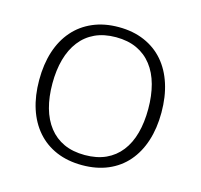

<svg xmlns="http://www.w3.org/2000/svg" viewBox="-81 -594 720 688"><g transform="rotate(15 279.0 -250.0)"><path d="M279 -505.5Q332.5 -505.5 374.8 -487.2Q417 -469 446 -435.5Q475 -402 490.2 -354.8Q505.5 -307.5 505.5 -249Q505.5 -190.5 490.2 -143.5Q475 -96.5 446 -63Q417 -29.5 374.8 -11.5Q332.5 6.5 279 6.5Q225.5 6.5 183.2 -11.5Q141 -29.5 111.8 -63Q82.5 -96.5 67.2 -143.5Q52 -190.5 52 -249Q52 -307.5 67.2 -354.8Q82.5 -402 111.8 -435.5Q141 -469 183.2 -487.2Q225.5 -505.5 279 -505.5ZM279 -31Q323.5 -31 356.8 -46.2Q390 -61.5 412.2 -90Q434.5 -118.5 445.5 -158.8Q456.5 -199 456.5 -249Q456.5 -298.5 445.5 -339Q434.5 -379.5 412.2 -408.2Q390 -437 356.8 -452.5Q323.5 -468 279 -468Q234.5 -468 201.2 -452.5Q168 -437 145.8 -408.2Q123.5 -379.5 112.2 -339Q101 -298.5 101 -249Q101 -199 112.2 -158.8Q123.5 -118.5 145.8 -90Q168 -61.5 201.2 -46.2Q234.5 -31 279 -31Z"/></g></svg>

Font: LatoLatin Light
Style: Regular
Weight: 300
Designer: Lukasz Dziedzic with Adam Twardoch and Botio Nikoltchev
Foundry: tyPoland Lukasz Dziedzic
Version: Version 2.015; 2015-08-06; http://www.latofonts.com/